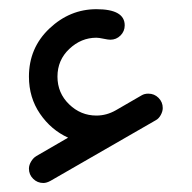

<svg xmlns="http://www.w3.org/2000/svg" viewBox="-20 -471 423 424"><path d="M255.4 -415Q255.4 -401.9 246.1 -392.6Q236.8 -383.3 223.6 -383.3Q218.8 -383.3 208.5 -385.5Q198.2 -387.7 192.9 -387.7Q159.2 -387.7 133.1 -363Q106.9 -338.4 106.9 -301.8Q106.9 -265.6 132.6 -240.7Q158.2 -215.8 192.9 -215.8Q215.3 -215.8 235.8 -227.5L292.5 -260.3Q298.8 -264.2 307.6 -264.2Q320.8 -264.2 330.1 -254.9Q339.4 -245.6 339.4 -232.4Q339.4 -225.1 335 -217Q330.6 -209 324.2 -205.6L91.8 -71.8Q83 -66.9 75.7 -66.9Q62.5 -66.9 53.2 -76.2Q43.9 -85.4 43.9 -98.6Q43.9 -106.4 48.8 -114.5Q53.7 -122.6 60.5 -126.5L130.4 -167Q92.8 -184.1 68.4 -219.7Q43.9 -255.4 43.9 -301.8Q43.9 -365.2 89.1 -408Q134.3 -450.7 192.9 -450.7Q255.4 -450.7 255.4 -415Z"/></svg>

Font: Fandogh
Style: Regular
Weight: 400
Designer: Amin Abedi
Version: Version 1.00